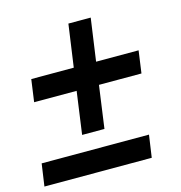

<svg xmlns="http://www.w3.org/2000/svg" viewBox="-132 -772 814 864"><g transform="rotate(-15 275.0 -340.0)"><path d="M193.5 -180.5 221 -378.5H23L37.5 -482.5H235.5L263.5 -680.5H367.5L339.5 -482.5H537.5L523 -378.5H325L297.5 -180.5ZM-30.5 0 -15.5 -104H484.5L469.5 0Z"/></g></svg>

Font: Urbanist SemiBold
Style: Italic
Weight: 600
Italic angle: -8°
Designer: Corey Hu
Foundry: Corey Hu
Version: Version 1.321; ttfautohint (v1.8.4.7-5d5b)